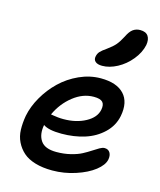

<svg xmlns="http://www.w3.org/2000/svg" viewBox="-119 -894 814 977"><g transform="rotate(15 288.0 -406.0)"><path d="M356.9 -583Q332 -583 320.6 -593.5Q309.1 -604 313 -621.1Q315.9 -636.2 325.7 -647Q335.4 -657.7 358.9 -673.8Q386.2 -693.4 400.6 -710.4Q415 -727.5 430.2 -756.8Q444.3 -786.1 460.4 -797.6Q476.6 -809.1 498 -809.1Q527.8 -809.1 540 -791.3Q552.2 -773.4 546.9 -743.2Q538.1 -701.7 507.3 -664.1Q476.6 -626.5 435.8 -604.7Q395 -583 356.9 -583ZM249 -2.9Q198.2 -2.9 158.9 -14.6Q119.6 -26.4 95.7 -47.6Q71.8 -68.8 57.4 -98.1Q43 -127.4 42 -162.4Q41 -197.3 47.9 -236.8Q58.1 -288.1 87.2 -338.6Q116.2 -389.2 158 -429.4Q199.7 -469.7 255.1 -494.9Q310.5 -520 368.2 -520Q451.7 -520 490.7 -478.5Q529.8 -437 515.1 -360.8Q504.4 -307.6 464.1 -269.3Q423.8 -231 367.9 -213.4Q312 -195.8 246.1 -195.8Q177.7 -195.8 149.9 -215.8Q140.1 -164.1 162.4 -131.6Q184.6 -99.1 245.1 -99.1Q285.2 -99.1 319.8 -107.7Q354.5 -116.2 377.4 -128.4Q400.4 -140.6 418.9 -152.8Q437.5 -165 452.4 -173.6Q467.3 -182.1 478 -182.1Q498 -182.1 506.8 -167.2Q515.6 -152.3 511.2 -129.9Q504.9 -100.1 467.8 -71Q430.7 -42 371.1 -22.5Q311.5 -2.9 249 -2.9ZM357.9 -419.9Q300.8 -419.9 249.8 -379.6Q198.7 -339.4 169.9 -276.9Q173.8 -276.4 183.8 -274.7Q193.8 -272.9 207.3 -271.5Q220.7 -270 236.8 -270Q303.7 -270 353.3 -296.9Q402.8 -323.7 411.1 -366.2Q416.5 -394 404.3 -407Q392.1 -419.9 357.9 -419.9Z"/></g></svg>

Font: Shantell Sans Bouncy
Style: Italic
Weight: 500
Italic angle: -11.31°
Designer: Stephen Nixon, Anya Danilova, Shantell Martin
Foundry: Arrow Type
Version: Version 1.006;[9816181b4]